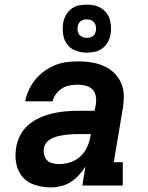

<svg xmlns="http://www.w3.org/2000/svg" viewBox="-20 -804 640 832"><path d="M201 8Q166 8 133 -2Q100 -12 78.5 -36.5Q57 -61 50.5 -95Q44 -129 50 -164Q54 -191 67.5 -217.5Q81 -244 103.5 -263Q126 -282 153 -294Q180 -306 208 -312.5Q236 -319 263.5 -321.5Q291 -324 319 -324H390L396 -356Q398 -373 394.5 -390Q391 -407 379 -418Q367 -429 350.5 -433Q334 -437 316 -437Q300 -437 282.5 -434Q265 -431 249.5 -421.5Q234 -412 223 -397Q212 -382 208 -365H89Q94 -390 105 -414Q116 -438 132.5 -458.5Q149 -479 171 -495Q193 -511 217 -521Q241 -531 266.5 -534.5Q292 -538 316 -538Q338 -538 359 -536Q380 -534 400 -528.5Q420 -523 438 -514Q456 -505 471 -491.5Q486 -478 496.5 -460.5Q507 -443 512 -423Q517 -403 516.5 -382Q516 -361 513 -339L473 -101H512V0H337L350 -82Q338 -63 322 -45.5Q306 -28 286.5 -15.5Q267 -3 244.5 2.5Q222 8 201 8ZM235 -93Q259 -93 283.5 -100.5Q308 -108 327 -125Q346 -142 357 -165.5Q368 -189 372 -213L374 -223H319Q308 -223 297.5 -222.5Q287 -222 276.5 -221Q266 -220 255.5 -218.5Q245 -217 234 -214.5Q223 -212 213 -208Q203 -204 193.5 -197.5Q184 -191 178 -181.5Q172 -172 170 -161Q168 -147 171.5 -133Q175 -119 184 -109.5Q193 -100 207 -96.5Q221 -93 235 -93ZM356 -576Q331 -576 308 -584.5Q285 -593 271 -612Q257 -631 253.5 -655.5Q250 -680 254 -705Q257 -723 266 -739Q275 -755 289.5 -766Q304 -777 321.5 -780.5Q339 -784 356 -784Q373 -784 389 -780.5Q405 -777 418.5 -768.5Q432 -760 441.5 -747.5Q451 -735 455.5 -720Q460 -705 461 -688Q462 -671 459 -655Q456 -637 447 -621Q438 -605 423 -594Q408 -583 390.5 -579.5Q373 -576 356 -576ZM356 -640Q363 -640 369.5 -641.5Q376 -643 382 -647Q388 -651 391 -657.5Q394 -664 396 -670Q397 -680 395.5 -689.5Q394 -699 388.5 -706Q383 -713 374.5 -716.5Q366 -720 356 -720Q350 -720 343 -718.5Q336 -717 330.5 -713Q325 -709 321.5 -702.5Q318 -696 317 -690Q315 -680 316.5 -670.5Q318 -661 323.5 -654Q329 -647 338 -643.5Q347 -640 356 -640Z"/></svg>

Font: Iosevka Curly Slab ExObl
Style: Bold
Weight: 700
Width: 7
Italic angle: -9°
Monospace: yes
Designer: Belleve Invis
Foundry: Belleve Invis
Version: Version 11.0.0; ttfautohint (v1.8.3)